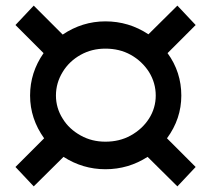

<svg xmlns="http://www.w3.org/2000/svg" viewBox="-20 -659 751 683"><path d="M574 -167C608 -213 625 -264 625 -319C625 -374 609 -425 576 -470L676 -570L611 -639L508 -537C461 -568 410 -583 355 -583C300 -583 249 -567 203 -536L100 -639L35 -570L135 -470C103 -424 87 -374 87 -319C87 -264 104 -213 137 -167L35 -65L100 4L206 -101C251 -72 301 -57 355 -57C410 -57 460 -72 505 -101L611 4L676 -65ZM445 -177C418 -162 388 -155 355 -155C323 -155 294 -162 267 -177C240 -192 218 -212 203 -237C187 -262 179 -290 179 -319C179 -349 187 -377 203 -403C218 -428 240 -449 267 -464C294 -479 323 -486 355 -486C388 -486 418 -479 445 -464C472 -449 494 -428 510 -403C526 -377 534 -349 534 -319C534 -290 526 -262 510 -237C494 -212 472 -192 445 -177Z"/></svg>

Font: Argentum Sans
Style: Regular
Weight: 400
Designer: Julieta Ulanovsky
Foundry: Julieta Ulanovsky
Version: Version 5.001;March 29, 2019;FontCreator 11.5.0.2425 64-bit